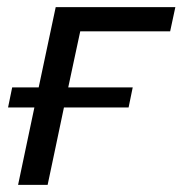

<svg xmlns="http://www.w3.org/2000/svg" viewBox="-20 -516 510 536"><path d="M30.5 0Q42 -55 52.8 -106Q63.5 -157 76 -216H2.5L14 -272H88Q102 -338 113 -390Q124 -442 135.5 -496H469.5L455 -428.5H204Q196 -391.5 188 -354Q180 -316.5 170.5 -272H350.5L339 -216H158.5Q146 -156 135.2 -105.2Q124.5 -54.5 113 0Z"/></svg>

Font: Commissioner
Style: Italic
Weight: 400
Italic angle: -12°
Designer: Kostas Bartsokas
Foundry: Kostas Bartsokas
Version: Version 1.000; ttfautohint (v1.8.3)